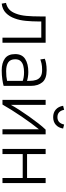

<svg xmlns="http://www.w3.org/2000/svg" viewBox="734 -1512 786 2295"><g transform="rotate(90 1127.5 -364.0)"><path d="M23 9 14 -42Q62 -53 92.5 -81Q123 -109 142 -160Q163 -213 169.5 -286Q176 -359 176 -448V-516H490V0H430V-464H236V-428Q236 -357 229 -281Q222 -205 200 -147Q178 -84 135 -41.5Q92 1 23 9Z M821 9Q732 9 679 -29Q626 -67 626 -152Q626 -234 684.5 -271.5Q743 -309 840 -309Q869 -309 900.5 -304Q932 -299 946 -293V-326Q946 -369 935 -402.5Q924 -436 896 -455Q868 -474 815 -474Q767 -474 737 -466.5Q707 -459 690 -453L682 -506Q703 -515 738 -521.5Q773 -528 820 -528Q921 -528 963.5 -476Q1006 -424 1006 -339V-14Q980 -6 929.5 1.5Q879 9 821 9ZM830 -44Q897 -44 946 -55V-242Q931 -248 905 -253Q879 -258 842 -258Q801 -258 766 -249Q731 -240 709.5 -217Q688 -194 688 -152Q688 -94 725 -69Q762 -44 830 -44Z M1173 0V-516H1233Q1233 -410 1233 -306Q1233 -202 1233 -101Q1258 -147 1294.5 -203.5Q1331 -260 1372.5 -318.5Q1414 -377 1454.5 -429Q1495 -481 1529 -516H1585V0H1525V-436Q1494 -398 1454 -344Q1414 -290 1372.5 -228.5Q1331 -167 1293.5 -107.5Q1256 -48 1229 0ZM1380 -606Q1325 -606 1289 -637.5Q1253 -669 1244 -725L1292 -737Q1308 -657 1380 -657Q1451 -657 1468 -737L1516 -725Q1507 -669 1471 -637.5Q1435 -606 1380 -606Z M1760 0V-516H1821V-294H2107V-516H2168V0H2107V-242H1821V0Z"/></g></svg>

Font: Ubuntu Sans Light
Style: Regular
Weight: 300
Designer: Dalton Maag Ltd
Foundry: Dalton Maag Ltd
Version: Version 1.006; ttfautohint (v1.8.4.7-5d5b)